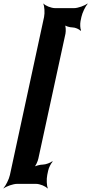

<svg xmlns="http://www.w3.org/2000/svg" viewBox="-36 -873 515 1085"><path d="M419 -753 424 -777C429 -801 447 -838 459 -851L458 -853C443 -841 405 -827 382 -827H276C253 -827 219 -841 210 -853L209 -851C215 -838 218 -801 213 -777L20 116C15 140 -4 177 -16 190V192C-1 180 38 166 61 166H167C190 166 223 180 232 192L234 190C228 177 226 140 231 116L236 92C239 76 252 50 261 41L260 38C249 47 222 57 207 57C192 57 162 64 151 73L154 76C165 67 178 38 181 22L334 -683C337 -699 336 -728 329 -737L326 -734C333 -725 359 -718 374 -718C389 -718 412 -708 419 -699L422 -702C417 -711 416 -737 419 -753Z"/></svg>

Font: Asimov
Style: EdgeExtremeIt
Weight: 500
Designer: Google
Version: Version 2.000980: 2014